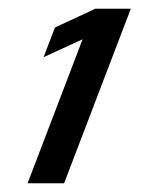

<svg xmlns="http://www.w3.org/2000/svg" viewBox="-20 -687 363 440"><path d="M43.2 -267H126.9L279.8 -667H198.6L105.9 -624L79.9 -556L169.3 -597Z"/></svg>

Font: Din Kursivschrift
Style: Breit
Weight: 400
Version: Version 1.089